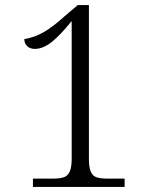

<svg xmlns="http://www.w3.org/2000/svg" viewBox="-20 -738 599 758"><path d="M110 0V-33H193Q216 -33 231.5 -38Q247 -43 255 -60Q263 -77 263 -111V-655Q219 -600 184.5 -572.5Q150 -545 118 -545Q98 -545 87 -556Q76 -567 76 -584Q116 -590 152.5 -611Q189 -632 234 -673L287 -718H331V-111Q331 -77 338.5 -60Q346 -43 361.5 -38Q377 -33 401 -33H472V0Z"/></svg>

Font: Noto Serif Armenian Light
Style: Regular
Weight: 300
Version: Version 2.007